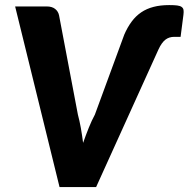

<svg xmlns="http://www.w3.org/2000/svg" viewBox="-20 -754 760 774"><path d="M41 -728H168.5Q189.5 -728 202 -718.2Q214.5 -708.5 218 -692.5L294 -292Q300.5 -268 305.8 -238.8Q311 -209.5 315 -178Q326 -209.5 337.8 -238.8Q349.5 -268 362.5 -292L481 -614.5Q494 -644.5 510.8 -667Q527.5 -689.5 549.2 -704.2Q571 -719 598.8 -726.2Q626.5 -733.5 662 -733.5Q682 -733.5 694 -732Q706 -730.5 712.2 -726Q718.5 -721.5 719.8 -714Q721 -706.5 719.5 -694.5L708 -605.5H682.5Q661.5 -605.5 646.5 -593.8Q631.5 -582 619 -555L367.5 0H220Z"/></svg>

Font: Lato Black
Style: Italic
Weight: 900
Italic angle: -7°
Designer: Lukasz Dziedzic
Foundry: tyPoland Lukasz Dziedzic
Version: Version 2.007; 2014-02-27